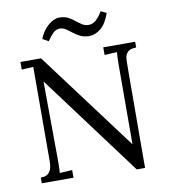

<svg xmlns="http://www.w3.org/2000/svg" viewBox="-98 -992 958 1091"><g transform="rotate(-10 381.0 -447.0)"><path d="M602 16 203 -520Q194 -532 185.5 -543.5Q177 -555 168 -567H167L170 -139Q170 -114 170 -89Q170 -64 168 -40Q186 -41 204 -42Q222 -43 240 -44V0H57V-33Q88 -33 101.5 -46.5Q115 -60 119 -78.5Q123 -97 123 -112L124 -593V-660Q108 -659 91 -658Q74 -657 57 -656V-700H176L551 -198Q564 -181 576.5 -164Q589 -147 602 -130H603L604 -588Q604 -630 607 -660Q589 -659 571 -658Q553 -657 535 -656V-700H719V-667Q682 -666 668 -650Q654 -634 653 -607Q652 -580 652 -544L650 16ZM588 -889Q567 -828 534.5 -802.5Q502 -777 469 -777Q440 -777 418 -787.5Q396 -798 378 -812.5Q360 -827 344 -837.5Q328 -848 310 -848Q288 -848 271.5 -832Q255 -816 236 -788L202 -807Q219 -851 251.5 -880Q284 -909 315 -910Q345 -911 366 -900.5Q387 -890 404 -876Q421 -862 438 -851Q455 -840 475 -840Q502 -840 521.5 -859.5Q541 -879 556 -905Z"/></g></svg>

Font: Lora
Style: Regular
Weight: 400
Designer: Olga Karpushina, Alexei Vanyashin (Cyrillic)
Foundry: Cyreal
Version: Version 3.005; ttfautohint (v1.8.4.7-5d5b)